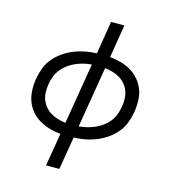

<svg xmlns="http://www.w3.org/2000/svg" viewBox="-134 -847 1068 1174"><g transform="rotate(15 400.0 -260.0)"><path d="M266 215 301 6Q264 3 230 -7Q196 -17 166 -34.5Q136 -52 113.5 -78.5Q91 -105 79 -137.5Q67 -170 65.5 -207Q64 -244 70 -281Q76 -316 89 -350.5Q102 -385 126.5 -414Q151 -443 182.5 -464.5Q214 -486 248.5 -499.5Q283 -513 318.5 -519.5Q354 -526 389 -527L423 -735H507L473 -526Q509 -523 543.5 -513Q578 -503 607.5 -485.5Q637 -468 659.5 -441.5Q682 -415 694.5 -382.5Q707 -350 708 -313Q709 -276 703 -239Q697 -204 684 -169.5Q671 -135 646.5 -106Q622 -77 590.5 -55.5Q559 -34 525 -20.5Q491 -7 455.5 -0.5Q420 6 385 7L350 215ZM313 -67 377 -453Q351 -451 326 -445Q301 -439 277 -428.5Q253 -418 231 -402Q209 -386 192 -365Q175 -344 165.5 -319Q156 -294 152 -269Q148 -243 148.5 -217.5Q149 -192 158 -169Q167 -146 182.5 -127.5Q198 -109 219 -96.5Q240 -84 263.5 -77Q287 -70 313 -67ZM397 -67Q422 -69 447 -75Q472 -81 496.5 -91.5Q521 -102 543 -118Q565 -134 582 -155Q599 -176 608 -201Q617 -226 621 -251Q626 -277 625 -302.5Q624 -328 615.5 -351Q607 -374 591.5 -392.5Q576 -411 555 -423.5Q534 -436 510 -443Q486 -450 461 -453Z"/></g></svg>

Font: Iosevka Aile Oblique
Style: Regular
Weight: 400
Italic angle: -9°
Designer: Belleve Invis
Foundry: Belleve Invis
Version: Version 31.1.0; ttfautohint (v1.8.4)